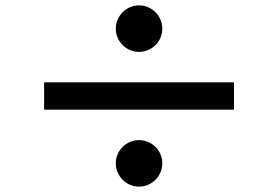

<svg xmlns="http://www.w3.org/2000/svg" viewBox="-20 -738 1040 718"><path d="M500 -718C452 -718 413 -678 413 -631C413 -583 452 -544 500 -544C548 -544 587 -583 587 -631C587 -678 548 -718 500 -718ZM855 -430H145V-328H855ZM500 -214C452 -214 413 -175 413 -127C413 -80 452 -40 500 -40C548 -40 587 -80 587 -127C587 -175 548 -214 500 -214Z"/></svg>

Font: Noto Sans Mono CJK SC
Style: Bold
Weight: 700
Designer: Ryoko NISHIZUKA 西塚涼子 (kana, bopomofo & ideographs); Paul D. Hunt (Latin, Greek & Cyrillic); Sandoll Communications 산돌커뮤니
Foundry: Adobe
Version: Version 2.004;hotconv 1.0.118;makeotfexe 2.5.65603